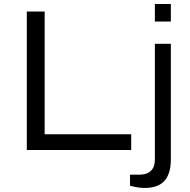

<svg xmlns="http://www.w3.org/2000/svg" viewBox="-20 -743 943 951"><path d="M747.1 -636.2V-723.1H826.2V-636.2ZM112.8 0V-686H201.2V-78.1H629.9V0ZM696.8 188Q662.6 188 624 176.8V122.1H671.9Q708 122.1 727.5 103Q747.1 84 747.1 47.9V-525.9H826.2V45.9Q826.2 69.8 823 89.4Q819.8 108.9 811 127.7Q802.2 146.5 788.1 159.4Q773.9 172.4 750.7 180.2Q727.5 188 696.8 188Z"/></svg>

Font: Archivo Expanded Light
Style: Regular
Weight: 300
Width: 7
Designer: Hector Gatti
Foundry: Omnibus-Type
Version: Version 2.001